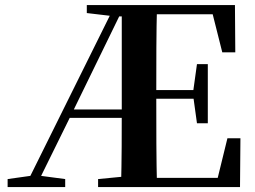

<svg xmlns="http://www.w3.org/2000/svg" viewBox="-20 -761 1039 781"><path d="M472.3 0H618.7C615.7 -115.1 615.7 -231.2 615.7 -359.2V-387.2C615.7 -510.8 615.7 -627.1 618.7 -740.5H475.3V-319.3C475.3 -221.1 475.3 -109.3 472.3 0ZM11 0H245.2V-32.6L134.1 -47.3H115.6L11 -32.6ZM781.2 -259.7H825.3V-500.1H781.2L766 -390.7V-369.7ZM884.2 -548H937.1L935.7 -740.5H545.2V-702.9H845.2ZM545.2 0H956.3L958 -198.6H905.1L865.6 -37.4H545.2ZM333.1 -707.9 449.3 -694.2H545.2V-740.5H333.1ZM379 0H545.2V-47.3H530.9L379 -32.6ZM80.9 0H124.8L272.1 -298.8L487.4 -740.5H448.1ZM244.2 -281.6H546.7V-315.8H255.7ZM545.2 -359.5H791.3V-394.7H545.2Z"/></svg>

Font: Source Han Serif TW VF
Style: Regular
Weight: 250
Designer: Ryoko NISHIZUKA 西塚涼子 (kana & ideographs); Frank Grießhammer (Latin, Greek & Cyrillic); Wenlong ZHANG 张文龙 (bopomofo); San
Foundry: Adobe
Version: Version 2.002;hotconv 1.1.0;makeotfexe 2.6.0